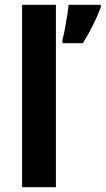

<svg xmlns="http://www.w3.org/2000/svg" viewBox="-20 -873 440 800"><path d="M213 -93H72V-853H213ZM400 -843Q387 -808 367.5 -768.5Q348 -729 325 -693H240V-706Q245 -724 250 -750.5Q255 -777 259.5 -805Q264 -833 266 -853H400Z"/></svg>

Font: Noto Sans Telugu UI SemiCondensed
Style: Bold
Weight: 700
Width: 4
Designer: Jelle Bosma - Monotype Design Team
Foundry: Monotype Imaging Inc.
Version: Version 2.005; ttfautohint (v1.8.4.7-5d5b)